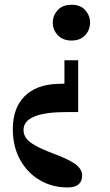

<svg xmlns="http://www.w3.org/2000/svg" viewBox="-20 -548 470 824"><path d="M287 -374Q250 -374 228.2 -396.8Q206.5 -419.5 206.5 -451Q206.5 -481 227.2 -504.2Q248 -527.5 287.5 -527.5Q325.5 -527.5 346 -504.2Q366.5 -481 366.5 -451Q366.5 -419.5 345.5 -396.8Q324.5 -374 287 -374ZM270.5 256.5Q204 256.5 150.8 225.2Q97.5 194 66.2 137.5Q35 81 35 6Q35 -84 85.2 -134.5Q135.5 -185 227 -188L256.5 -189V-289.5H315.5V-67H265Q81 -67 81 10Q81 28 91.2 43.5Q101.5 59 129.2 75.2Q157 91.5 209 111Q282 138.5 307.2 159.2Q332.5 180 332.5 204.5Q332.5 256.5 270.5 256.5Z"/></svg>

Font: Libre Caslon Text SemiBold
Style: Regular
Weight: 600
Designer: Pablo Impallari, Rodrigo Fuenzalida, Katja Schimmel
Foundry: Pablo Impallari, Rodrigo Fuenzalida
Version: Version 2.000